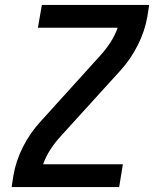

<svg xmlns="http://www.w3.org/2000/svg" viewBox="-20 -755 640 775"><path d="M27 0 34 -46Q44 -105 73 -162.5Q102 -220 146 -267L384 -530Q407 -555 425.5 -583.5Q444 -612 455 -643H133L149 -735H582L575 -689Q565 -630 536 -572.5Q507 -515 464 -468L344 -336L225 -205Q202 -180 183.5 -151.5Q165 -123 154 -92H476L461 0Z"/></svg>

Font: Iosevka Curly SmBdEx
Style: Italic
Weight: 600
Width: 7
Italic angle: -9°
Monospace: yes
Designer: Belleve Invis
Foundry: Belleve Invis
Version: Version 11.1.0; ttfautohint (v1.8.3)